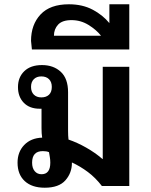

<svg xmlns="http://www.w3.org/2000/svg" viewBox="-20 -869 704 897"><path d="M316 -108Q316 -61 285.5 -26.5Q255 8 189 8Q129 8 95.5 -23Q62 -54 62 -109Q62 -159 93 -191.5Q124 -224 177 -226Q174 -244 174 -270V-361Q170 -361 166 -361Q118 -361 91 -389Q64 -417 64 -462Q64 -508 93.5 -536.5Q123 -565 176 -565Q230 -565 264 -533.5Q298 -502 298 -438V-258Q298 -235 300 -217Q341 -203 382.5 -179.5Q424 -156 459 -126H460V-557H584V0H456Q426 -39 390.5 -65.5Q355 -92 316 -110ZM173 -414Q196 -414 209 -426.5Q222 -439 222 -463Q222 -486 209 -499Q196 -512 173 -512Q151 -512 138 -499Q125 -486 125 -463Q125 -440 138 -427Q151 -414 173 -414ZM174 -55Q215 -55 215 -109Q215 -122 213 -134Q211 -146 209 -158Q198 -163 180 -163Q130 -163 130 -109Q130 -84 142 -69.5Q154 -55 174 -55Z M129 -638 125 -678Q125 -754 169.5 -801.5Q214 -849 302 -849Q365 -849 412.5 -824Q460 -799 491 -761V-849H584V-638ZM232 -702H452Q430 -730 393.5 -752.5Q357 -775 314 -775Q271 -775 251.5 -754Q232 -733 232 -702Z"/></svg>

Font: Noto Sans Thai Looped SemiBold
Style: Regular
Weight: 600
Designer: Sasikarn Vongin, Ben Mitchell
Foundry: The Fontpad Ltd
Version: Version 1.001; ttfautohint (v1.8.4.7-5d5b)